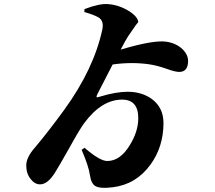

<svg xmlns="http://www.w3.org/2000/svg" viewBox="-20 -840 1040 929"><path d="M389 -796Q462 -824 504 -820Q556 -816 603 -787Q649 -758 649 -731Q649 -738 599 -663Q586 -643 564 -600Q726 -648 786 -638Q832 -631 862 -603Q890 -576 890 -545Q890 -492 847 -492Q828 -492 789 -506Q742 -523 701 -529Q616 -541 525 -528L451 -384Q445 -372 448 -370Q450 -368 462 -372Q541 -396 597 -396Q667 -396 716 -360Q771 -318 771 -245Q771 -129 707 -42Q638 52 526 66Q464 74 441 60Q421 48 415 7Q409 -36 375 -115L389 -125Q463 -61 499 -61Q561 -61 607 -136Q649 -203 649 -268Q649 -358 571 -358Q472 -358 388 -245Q365 -214 317 -127Q260 -26 245 -3Q210 52 174 52Q148 52 129 27Q107 1 107 -40Q107 -78 148 -125Q214 -203 291 -309Q434 -506 475 -697Q483 -734 462 -752Q445 -765 388 -782Z"/></svg>

Font: Source Han Serif CN Heavy
Style: Regular
Weight: 900
Designer: Ryoko NISHIZUKA  (kana & ideographs); Frank Grießhammer (Latin, Greek & Cyrillic); Wenlong ZHANG  (bopomofo); Sandoll Co
Foundry: Adobe Systems Incorporated
Version: Version 1.000;PS 1;hotconv 16.6.53;makeotf.lib2.5.65590